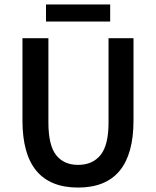

<svg xmlns="http://www.w3.org/2000/svg" viewBox="-20 -824 695 856"><path d="M328.1 12.2Q80.1 12.2 80.1 -287.1V-653.8H195.8V-277.8Q195.8 -176.3 230.2 -132.6Q264.6 -88.9 328.1 -88.9Q392.6 -88.9 428.2 -132.8Q463.9 -176.8 463.9 -277.8V-653.8H575.2V-287.1Q575.2 12.2 328.1 12.2ZM185.1 -728V-804.2H471.2V-728Z"/></svg>

Font: Toshiba Sans Medium
Style: Regular
Weight: 500
Designer: Paul D. Hunt
Foundry: Toshiba Corporation
Version: Version 2.020;PS 2.0;hotconv 1.0.86;makeotf.lib2.5.63406